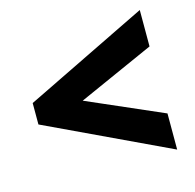

<svg xmlns="http://www.w3.org/2000/svg" viewBox="-81 -694 676 667"><g transform="rotate(-15 257.5 -360.0)"><path d="M477 -109V-239L204 -358L477 -480V-611L34 -395V-318Z"/></g></svg>

Font: Noto Sans Georgian Condensed ExtraBold
Style: Regular
Weight: 800
Width: 3
Designer: Monotype Design Team, Akaki Razmadze
Foundry: Google LLC
Version: Version 2.005